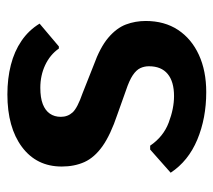

<svg xmlns="http://www.w3.org/2000/svg" viewBox="-50 -530 589 530"><g transform="rotate(-90 245.0 -264.5)"><path d="M256.3 9.8Q184.1 9.8 125 -14.9Q65.9 -39.6 33.7 -88.4L97.7 -145H108.4Q133.3 -108.4 172.1 -93.8Q210.9 -79.1 245.1 -79.1Q285.2 -79.1 306.4 -96.7Q327.6 -114.3 327.6 -148.4Q327.6 -161.1 322.5 -172.1Q317.4 -183.1 303 -192.9Q288.6 -202.6 260.7 -211.9L194.8 -235.4Q138.2 -254.4 106.9 -276.6Q75.7 -298.8 63.2 -326.4Q50.8 -354 50.8 -389.2Q50.8 -458.5 104.7 -498.8Q158.7 -539.1 250 -539.1Q293.9 -539.1 331.3 -529.5Q368.7 -520 397.7 -500.2Q426.8 -480.5 445.3 -450.2L382.3 -397H376.5Q359.4 -421.4 330.8 -434.8Q302.2 -448.2 268.1 -448.2Q240.7 -448.2 223.1 -441.4Q205.6 -434.6 196.8 -421.9Q188 -409.2 188 -391.6Q188 -372.6 200.2 -359.1Q212.4 -345.7 253.4 -331.5L329.6 -301.3Q379.9 -283.2 406.5 -260.5Q433.1 -237.8 442.9 -211.9Q452.6 -186 452.6 -157.2Q452.6 -105.5 428 -68.1Q403.3 -30.8 359.1 -10.5Q314.9 9.8 256.3 9.8Z"/></g></svg>

Font: Comme SemiBold
Style: Regular
Weight: 600
Version: Version 1.000;gftools[0.9.27]